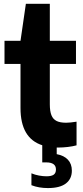

<svg xmlns="http://www.w3.org/2000/svg" viewBox="-20 -760 434 1002"><path d="M276 10V44.5Q314 51.5 334.5 73.5Q355 95.5 355 130.5Q355 173.5 323.8 197.5Q292.5 221.5 230 221.5Q182.5 221.5 144 206.5V144.5Q163 152.5 183.8 156.2Q204.5 160 222.5 160Q248 160 260 151.8Q272 143.5 272 124.5Q272 87.5 221 87.5H200.5V-2Q87 -38.5 87 -196V-426.5H3.5V-547H87L115 -740H240V-547H376.5V-426.5H240V-216Q240 -179.5 248.5 -158.5Q257 -137.5 275.5 -128.5Q294 -119.5 325 -119.5Q345.5 -119.5 379.5 -125V-1.5Q359 4 333.8 7Q308.5 10 284.5 10Z"/></svg>

Font: Encode Sans Semi Condensed
Style: Bold
Weight: 700
Width: 4
Designer: Multiple Designers
Foundry: Impallari Type
Version: Version 2.000